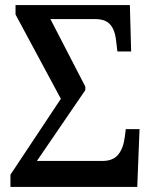

<svg xmlns="http://www.w3.org/2000/svg" viewBox="-20 -734 607 754"><path d="M21 -48 219 -346 41 -677V-714H490L495 -532H441L435 -582Q430 -619 411.5 -639Q393 -659 354 -659H178L315 -394V-380L125 -102H383Q423 -102 443.5 -126Q464 -150 470 -195L474 -227H528L519 0H21Z"/></svg>

Font: Noto Serif NarrowSemiBold
Style: Regular
Weight: 600
Width: 4
Designer: Monotype Design Team
Foundry: Monotype Imaging Inc.
Version: Version 1.001